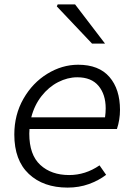

<svg xmlns="http://www.w3.org/2000/svg" viewBox="-20 -839 605 872"><path d="M45 -228Q45 -318 86.5 -390.5Q128 -463 195 -504Q262 -545 335 -545Q429 -545 477 -489.5Q525 -434 525 -340Q525 -295 511 -253H114Q113 -245 113 -232Q113 -136 163 -90Q213 -44 294 -44Q368 -44 432 -88L462 -45Q428 -19 383.5 -3Q339 13 287 13Q177 13 111 -49Q45 -111 45 -228ZM238 -810 242 -819H321L457 -641H398ZM457 -306Q460 -327 460 -347Q460 -410 427.5 -449Q395 -488 331 -488Q287 -488 244 -466Q201 -444 168.5 -402.5Q136 -361 122 -306Z"/></svg>

Font: Nebula Sans Book
Style: Regular
Weight: 400
Italic angle: -9°
Designer: Paul D. Hunt for Adobe (as Source Sans)
Foundry: Nebula Entertainment & Broadcasting LLC
Version: Version 1.010